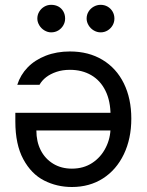

<svg xmlns="http://www.w3.org/2000/svg" viewBox="-20 -749 593 776"><path d="M510.7 -269.5Q510.7 -188.5 480.5 -125.5Q450.2 -62.5 396 -27.8Q341.8 6.8 270.5 6.8Q210 6.8 158.2 -19.5Q106.4 -45.9 74.2 -105.5Q42 -165 42 -257.8V-293H452.1V-221.7H127Q127 -176.8 144.5 -142.1Q162.1 -107.4 194.8 -87.4Q227.5 -67.4 270.5 -67.4Q317.4 -67.4 352.5 -90.3Q387.7 -113.3 407.2 -151.9Q426.8 -190.4 426.8 -234.4V-282.2Q426.8 -340.8 406.2 -382.3Q385.7 -423.8 348.6 -445.3Q311.5 -466.8 262.7 -466.8Q232.4 -466.8 208 -458.5Q183.6 -450.2 166.5 -437Q149.4 -423.8 139.6 -406.2H49.8Q62.5 -446.3 91.8 -476.6Q121.1 -506.8 165 -523.9Q209 -541 262.7 -541Q337.9 -541 394 -507.3Q450.2 -473.6 480.5 -412.1Q510.7 -350.6 510.7 -269.5ZM130.9 -673.8Q130.9 -689.5 138.7 -702.1Q146.5 -714.8 159.2 -722.2Q171.9 -729.5 186.5 -729.5Q203.1 -729.5 215.8 -722.7Q228.5 -715.8 235.8 -703.1Q243.2 -690.4 243.2 -673.8Q243.2 -659.2 235.8 -646.5Q228.5 -633.8 215.8 -626Q203.1 -618.2 186.5 -618.2Q172.9 -618.2 159.7 -626Q146.5 -633.8 138.7 -647Q130.9 -660.2 130.9 -673.8ZM330.1 -673.8Q330.1 -689.5 337.9 -702.1Q345.7 -714.8 358.9 -722.2Q372.1 -729.5 386.7 -729.5Q402.3 -729.5 415 -722.2Q427.7 -714.8 435.1 -702.1Q442.4 -689.5 442.4 -673.8Q442.4 -659.2 435.1 -646.5Q427.7 -633.8 415 -626Q402.3 -618.2 386.7 -618.2Q372.1 -618.2 358.9 -626Q345.7 -633.8 337.9 -647Q330.1 -660.2 330.1 -673.8Z"/></svg>

Font: WEMIX Pretendard Variable
Style: Regular
Weight: 400
Designer: Base glyphs from Inter by Rasmus Andersson; Hangeul glyphs from Noto Sans CJK(Source Han Sans) by Jang Soo-young and Kan
Foundry: Kil Hyung-jin
Version: Version 1.000;Glyphs 3.2 (3208)